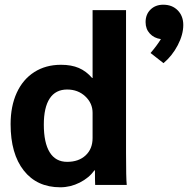

<svg xmlns="http://www.w3.org/2000/svg" viewBox="-20 -785 808 815"><path d="M25 -258Q25 -334 51 -391Q77 -448 125.5 -479Q174 -510 239 -510Q283 -510 314.5 -496.5Q346 -483 371 -454H373V-742H515V-135Q515 -27 518 0H384Q383 -15 383 -62H381Q358 -30 318.5 -10Q279 10 236 10Q137 10 81 -61Q25 -132 25 -258ZM373 -199V-306Q373 -347 342 -376Q311 -405 265 -405Q216 -405 191 -367Q166 -329 166 -256Q166 -179 191 -138.5Q216 -98 265 -98Q314 -98 343.5 -125.5Q373 -153 373 -199ZM758 -679Q758 -638 734.5 -593Q711 -548 674 -517L619 -560Q645 -590 663 -619Q634 -623 616 -642.5Q598 -662 598 -691Q598 -724 619 -744.5Q640 -765 673 -765Q711 -765 734.5 -741Q758 -717 758 -679Z"/></svg>

Font: Sarabun ExtraBold
Style: Regular
Weight: 800
Version: Version 1.000; ttfautohint (v1.6)